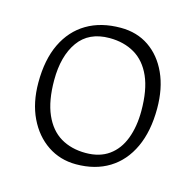

<svg xmlns="http://www.w3.org/2000/svg" viewBox="-77 -538 640 629"><g transform="rotate(15 243.0 -224.0)"><path d="M232 11Q178 11 135.5 -17.5Q93 -46 68.5 -97Q44 -148 44 -216Q44 -294 70 -348Q96 -402 144 -430.5Q192 -459 259 -459Q314 -459 355 -431Q396 -403 419 -352.5Q442 -302 442 -234Q442 -157 416.5 -102Q391 -47 344 -18Q297 11 232 11ZM253 -33Q300 -33 331.5 -55.5Q363 -78 378.5 -119Q394 -160 394 -213Q394 -284 374 -329Q354 -374 317.5 -395.5Q281 -417 232 -417Q162 -417 127 -368Q92 -319 92 -237Q92 -167 112 -121.5Q132 -76 168 -54.5Q204 -33 253 -33Z"/></g></svg>

Font: Ancizar Sans Thin
Style: Regular
Weight: 100
Designer: Cesar Puertas, Viviana Monsalve, Julian Moncada, Julian Prieto, Jose Castro, Mariel Hernandez, Felipe Aragon, Sara Alarc
Version: Version 8.100